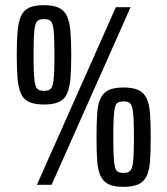

<svg xmlns="http://www.w3.org/2000/svg" viewBox="-20 -716 648 744"><path d="M123 0 429 -688H486L180 0ZM151 -311Q114 -311 92.5 -321Q71 -331 61 -353.5Q51 -376 48 -412.5Q45 -449 45 -503Q45 -557 48 -593.5Q51 -630 61 -653Q71 -676 92.5 -686Q114 -696 151 -696Q187 -696 208.5 -685.5Q230 -675 240 -652.5Q250 -630 253 -593.5Q256 -557 256 -503Q256 -449 253 -412.5Q250 -376 240 -353.5Q230 -331 208.5 -321Q187 -311 151 -311ZM151 -364Q164 -364 172 -368.5Q180 -373 184 -387Q188 -401 189.5 -428.5Q191 -456 191 -503Q191 -550 189.5 -577.5Q188 -605 184 -619Q180 -633 172 -637.5Q164 -642 151 -642Q137 -642 129 -637.5Q121 -633 117 -619Q113 -605 111.5 -577.5Q110 -550 110 -503Q110 -456 111.5 -428.5Q113 -401 117 -387Q121 -373 129 -368.5Q137 -364 151 -364ZM459 8Q422 8 401 -2Q380 -12 369.5 -34.5Q359 -57 356.5 -94Q354 -131 354 -184Q354 -238 356.5 -275Q359 -312 369.5 -334.5Q380 -357 401 -367Q422 -377 459 -377Q495 -377 516.5 -367Q538 -357 548.5 -334Q559 -311 561.5 -274.5Q564 -238 564 -184Q564 -131 561.5 -94Q559 -57 548.5 -34.5Q538 -12 516.5 -2Q495 8 459 8ZM459 -46Q472 -46 480 -50.5Q488 -55 492 -68.5Q496 -82 497.5 -110Q499 -138 499 -184Q499 -231 497.5 -258.5Q496 -286 492 -300Q488 -314 480.5 -318.5Q473 -323 459 -323Q445 -323 437 -318.5Q429 -314 425.5 -300Q422 -286 420.5 -258.5Q419 -231 419 -184Q419 -138 420.5 -110Q422 -82 425.5 -68.5Q429 -55 437 -50.5Q445 -46 459 -46Z"/></svg>

Font: Saira ExtraCondensed SemiBold
Style: Regular
Weight: 600
Width: 2
Designer: Hector Gatti with collaboration of the Omnibus-Type team
Foundry: Omnibus-Type
Version: Version 1.101